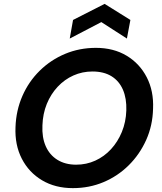

<svg xmlns="http://www.w3.org/2000/svg" viewBox="-20 -959 835 991"><path d="M356 12Q265 12 197 -28.5Q129 -69 92.5 -140Q56 -211 60 -303Q63 -389 95.5 -463.5Q128 -538 185 -594Q242 -650 316 -681Q390 -712 475 -712Q566 -712 633.5 -671.5Q701 -631 737.5 -560Q774 -489 770 -398Q768 -311 734.5 -236.5Q701 -162 644.5 -106Q588 -50 514.5 -19Q441 12 356 12ZM373 -109Q426 -109 472 -130Q518 -151 553 -189Q588 -227 609 -278Q630 -329 632 -389Q634 -451 614.5 -496Q595 -541 555.5 -565.5Q516 -590 457 -590Q405 -590 359 -569.5Q313 -549 277.5 -511Q242 -473 221.5 -422.5Q201 -372 199 -312Q196 -250 216 -204.5Q236 -159 276.5 -134Q317 -109 373 -109ZM340 -760 357 -856 520 -939 653 -856 635 -760 503 -845Z"/></svg>

Font: DM Sans 16pt
Style: Bold Italic
Weight: 700
Italic angle: -10°
Version: Version 4.004;gftools[0.9.30]